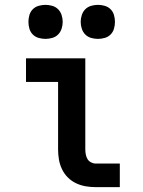

<svg xmlns="http://www.w3.org/2000/svg" viewBox="-20 -770 590 790"><path d="M473 0H374Q353 0 332.5 -3.5Q312 -7 293 -16Q274 -25 259 -40Q244 -55 235 -74Q226 -93 222.5 -113.5Q219 -134 219 -155V-433H87V-530H331V-155Q331 -145 333 -134.5Q335 -124 340 -115.5Q345 -107 354.5 -102Q364 -97 374 -97H473ZM383 -610Q369 -610 355 -614Q341 -618 331 -628Q321 -638 316.5 -652Q312 -666 312 -680Q312 -694 316.5 -708Q321 -722 331 -732Q341 -742 355 -746Q369 -750 383 -750Q397 -750 411 -746Q425 -742 435 -732Q445 -722 449 -708Q453 -694 453 -680Q453 -666 449 -652Q445 -638 435 -628Q425 -618 411 -614Q397 -610 383 -610ZM167 -610Q153 -610 139 -614Q125 -618 115 -628Q105 -638 101 -652Q97 -666 97 -680Q97 -694 101 -708Q105 -722 115 -732Q125 -742 139 -746Q153 -750 167 -750Q181 -750 195 -746Q209 -742 219 -732Q229 -722 233.5 -708Q238 -694 238 -680Q238 -666 233.5 -652Q229 -638 219 -628Q209 -618 195 -614Q181 -610 167 -610Z"/></svg>

Font: Lode Term
Style: Bold
Weight: 700
Monospace: yes
Designer: Belleve Invis
Foundry: Belleve Invis
Version: Version 29.2.0